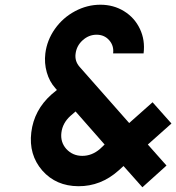

<svg xmlns="http://www.w3.org/2000/svg" viewBox="-20 -778 746 813"><path d="M685 -77 583 15 503 -75 482 -56Q407 11 312 10.5Q217 10 159 -56Q101 -123 112.5 -217.5Q124 -312 198 -378L221 -397L214 -405Q189 -433 178 -472Q167 -511 172 -552Q179 -608 212.5 -655.5Q246 -703 297.5 -730.5Q349 -758 405 -758Q461 -758 505.5 -730.5Q550 -703 572.5 -655.5Q595 -608 588 -552H459Q463 -584 442.5 -607.5Q422 -631 389 -631Q356 -631 330 -607.5Q304 -584 300 -550Q296 -519 317 -495L527 -257L626 -345L706 -255L606 -166ZM403 -147 423 -166 300 -306 278 -287Q245 -257 240 -216.5Q235 -176 261 -147Q288 -118 328.5 -118Q369 -118 403 -147Z"/></svg>

Font: Orkney
Style: BoldItalic
Weight: 700
Designer: Samuel Oakes and Alfredo Marco Pradil
Foundry: Alfredo Marco Pradil
Version: 1.0; ttfautohint (v1.5)